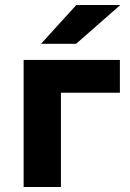

<svg xmlns="http://www.w3.org/2000/svg" viewBox="-20 -752 522 772"><path d="M75 0V-511H462V-379H225V0ZM145 -576 287 -732H464L286 -576Z"/></svg>

Font: Overpass Black
Style: Regular
Weight: 900
Designer: Delve Withrington, Dave Bailey, Thomas Jockin
Foundry: Delve Fonts LLC
Version: Version 4.000; ttfautohint (v1.8.3)